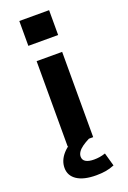

<svg xmlns="http://www.w3.org/2000/svg" viewBox="-177 -799 704 1060"><g transform="rotate(-20 175.0 -269.0)"><path d="M100 0V-501H250V0ZM86 -596V-742H261V-596ZM195 204Q122 204 82.5 178Q43 152 43 106Q43 62 76.5 24.5Q110 -13 177 -41L225 0Q201 12 183.5 24.5Q166 37 157 50.5Q148 64 148 78Q148 98 165 108Q182 118 213 118Q230 118 246 115.5Q262 113 280 107L302 185Q275 196 249.5 200Q224 204 195 204Z"/></g></svg>

Font: Nunito Sans 7pt Expanded
Style: Bold
Weight: 700
Width: 7
Designer: Vernon Adams
Foundry: Vernon Adams
Version: Version 3.101;gftools[0.9.27]